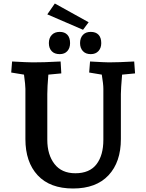

<svg xmlns="http://www.w3.org/2000/svg" viewBox="-20 -1061 835 1096"><path d="M125 -267V-554Q125 -575 117 -635L44 -647L49 -710Q139 -705 167 -705Q234 -705 302 -709L326 -710L330 -642L256 -635Q250 -563 250 -524V-263Q250 -178 291 -125Q332 -72 410 -72Q491 -72 530.5 -123Q570 -174 570 -263V-554Q570 -581 561 -635L489 -647L494 -710Q582 -705 602 -705Q654 -705 746 -710L751 -642L677 -635Q670 -553 670 -524V-267Q670 -136 599.5 -60.5Q529 15 397 15Q265 15 195 -60.5Q125 -136 125 -267ZM437 -815Q437 -844 453 -861.5Q469 -879 498 -879Q527 -879 542.5 -862.5Q558 -846 558 -815Q558 -787 542 -769.5Q526 -752 498 -752Q469 -752 453 -769.5Q437 -787 437 -815ZM259 -815Q259 -844 275.5 -861.5Q292 -879 321 -879Q349 -879 364.5 -862.5Q380 -846 380 -815Q380 -787 364.5 -769.5Q349 -752 321 -752Q291 -752 275 -769Q259 -786 259 -815ZM250 -979 293 -1041 486 -934 454 -891Z"/></svg>

Font: Andada Pro
Style: Bold
Weight: 700
Designer: Carolina Giovagnoli
Foundry: Huerta Tipografica
Version: Version 3.005; ttfautohint (v1.8.4)